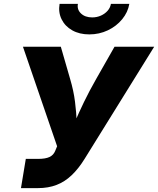

<svg xmlns="http://www.w3.org/2000/svg" viewBox="-20 -968 813 988"><path d="M87.9 0 112.8 -150.4H176.3Q214.4 -150.4 234.9 -160.2Q255.4 -169.9 264.2 -191.9L273.9 -215.3L98.1 -727.5H293L340.8 -562Q358.9 -501 366 -444.3Q373 -387.7 374.8 -338.9Q376.5 -290 377.4 -252H327.6Q343.8 -290 364.3 -338.1Q384.8 -386.2 412.1 -442.9Q439.5 -499.5 475.1 -562L569.3 -727.5H773.4L415 -149.9Q383.8 -99.6 348.6 -66.2Q313.5 -32.7 271 -16.4Q228.5 0 175.3 0ZM439.5 -791Q388.7 -791 351.6 -812Q314.5 -833 296.9 -868.9Q279.3 -904.8 286.6 -948.2H380.9Q375.5 -918.9 396.7 -898.7Q418 -878.4 454.6 -878.4Q478.5 -878.4 499.3 -887.7Q520 -897 533.7 -912.6Q547.4 -928.2 550.8 -948.2H645.5Q638.2 -904.8 608.6 -868.9Q579.1 -833 534.9 -812Q490.7 -791 439.5 -791Z"/></svg>

Font: Inter ExtraBold
Style: Italic
Weight: 800
Italic angle: -9.3988°
Designer: Rasmus Andersson
Foundry: rsms
Version: Version 4.001;git-66647c0bb